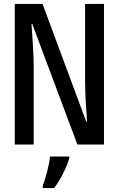

<svg xmlns="http://www.w3.org/2000/svg" viewBox="-20 -734 603 975"><path d="M55 0H151V-395C151 -461 145 -537 140 -612H144L373 0H508V-714H412V-329C412 -261 417 -181 422 -116H418L196 -714H55ZM197 209V221H255C289 177 321 109 332 69V61H234C230 103 211 175 197 209Z"/></svg>

Font: Noto Sans Mono SemiCondensed Medium
Style: Regular
Weight: 500
Width: 4
Designer: Monotype Design Team
Foundry: Monotype Imaging Inc.
Version: Version 2.014